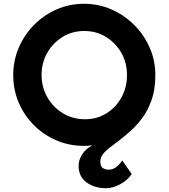

<svg xmlns="http://www.w3.org/2000/svg" viewBox="-20 -764 892 1016"><path d="M425 8Q347 8 279 -21Q211 -50 159.5 -101.5Q108 -153 79 -221Q50 -289 50 -367Q50 -443 79 -511Q108 -579 159.5 -631.5Q211 -684 279 -714Q347 -744 425 -744Q502 -744 570 -714Q638 -684 690.5 -631.5Q743 -579 772.5 -511Q802 -443 802 -367Q802 -291 782 -234.5Q762 -178 730.5 -136.5Q699 -95 663 -64Q626 -31 591 -6Q556 19 533.5 41.5Q511 64 511 90Q511 117 524.5 125.5Q538 134 555 134Q594 134 627 85L677 157Q655 190 616 211Q577 232 542 232Q481 232 438.5 201.5Q396 171 396 113Q396 82 415 52.5Q434 23 469 5Q448 8 425 8ZM430 -133Q493 -133 543.5 -164.5Q594 -196 623 -249Q652 -302 652 -367Q652 -432 622 -484.5Q592 -537 541 -568.5Q490 -600 426 -600Q362 -600 311 -568.5Q260 -537 230 -484.5Q200 -432 200 -367Q200 -303 230.5 -249.5Q261 -196 313 -164.5Q365 -133 430 -133Z"/></svg>

Font: Reem Kufi
Style: Bold
Weight: 700
Designer: Khaled Hosny
Version: Version 1.001